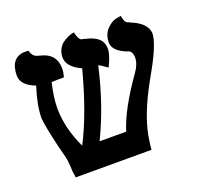

<svg xmlns="http://www.w3.org/2000/svg" viewBox="-104 -677 819 791"><g transform="rotate(-20 306.0 -282.0)"><path d="M599.1 -451.2Q599.1 -408.2 543.9 -308.6Q541 -303.2 535.2 -293Q465.3 -171.4 443.8 -81.5Q434.6 -41 431.2 0H99.1Q94.2 -26.9 94.2 -48.8Q91.8 -81.5 89.8 -87.9Q86.4 -99.6 81.5 -120.6Q77.1 -137.2 75.2 -145Q51.3 -248.5 49.8 -276.9Q50.3 -334.5 75.2 -411.1Q15.1 -434.1 14.2 -475.1Q14.2 -552.2 73.7 -557.6Q94.2 -556.6 94.2 -557.1Q100.6 -532.7 118.2 -525.9Q125.5 -523.4 134.8 -521Q198.7 -506.3 200.2 -442.9Q200.2 -422.4 193.8 -403.8Q150.4 -403.8 141.1 -402.8H140.1Q125.5 -342.3 125 -293Q125.5 -204.6 168.9 -113.8Q230 -231.9 277.8 -413.1Q217.8 -440.4 216.8 -481.9Q216.8 -502 224.9 -517.6Q232.9 -533.2 244.4 -541.5Q255.9 -549.8 267.8 -555.4Q279.8 -561 288.1 -562.5L295.9 -564Q303.7 -529.8 316.4 -526.4L316.9 -525.9Q318.4 -525.9 321.8 -525.4Q324.2 -524.9 325.2 -524.9Q326.2 -524.4 327.6 -523.9Q329.6 -522.9 330.1 -522.9Q385.7 -510.7 398.9 -481.4Q404.8 -467.8 404.8 -451.2Q404.8 -428.7 384.3 -385.3Q382.3 -381.3 380.9 -378.9Q350.6 -400.4 344.2 -402.8Q307.6 -239.7 242.2 -106H358.9Q385.3 -193.4 476.1 -321.8Q497.6 -351.6 498 -380.9Q497.6 -408.2 478 -415H477.5L478 -414.1Q418 -437 417 -474.1Q417 -510.3 438 -532.2Q459 -554.2 480 -558.1L501 -562Q504.9 -533.2 518.1 -527.3L519 -526.9Q525.9 -525.4 527.8 -523.9H525.9Q527.3 -523.4 527.8 -522.9Q595.2 -496.6 599.1 -451.2Z"/></g></svg>

Font: Linux Libertine O
Style: Semibold
Weight: 700
Designer: Philipp H. Poll
Foundry: Philipp H. Poll
Version: Version 5.0.0